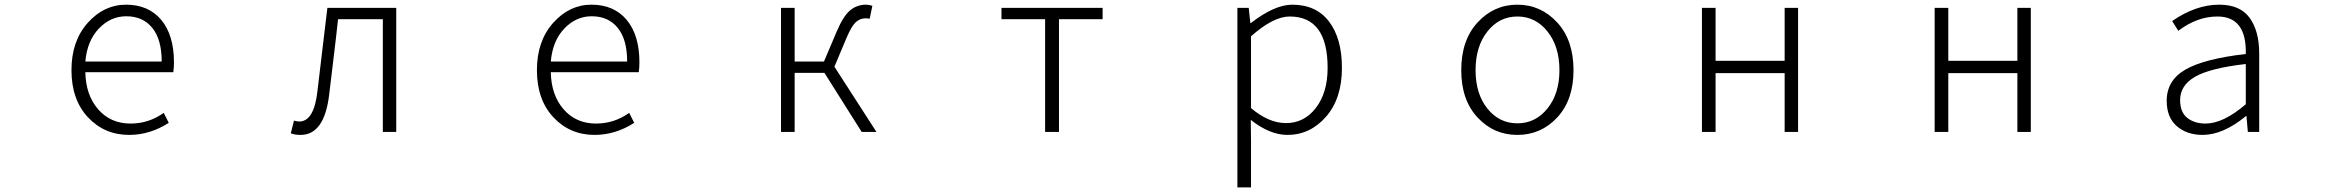

<svg xmlns="http://www.w3.org/2000/svg" viewBox="-20 -567 10040 825"><path d="M535.2 12.7Q428.7 12.7 357.9 -63Q287.1 -138.7 287.1 -265.6Q287.1 -390.6 356.9 -468.8Q426.8 -546.9 521.5 -546.9Q618.2 -546.9 672.9 -481.4Q727.5 -416 727.5 -298.8Q727.5 -275.4 724.6 -256.8H346.7Q348.6 -158.2 401.9 -97.2Q455.1 -36.1 541 -36.1Q619.1 -36.1 683.6 -82L705.1 -39.1Q624 12.7 535.2 12.7ZM346.7 -302.7H674.8Q674.8 -397.5 634.3 -447.3Q593.8 -497.1 522.5 -497.1Q455.1 -497.1 404.8 -444.3Q354.5 -391.6 346.7 -302.7Z M1271.5 12.7Q1247.1 12.7 1229.5 5.9L1243.2 -48.8Q1256.8 -44.9 1265.6 -44.9Q1329.1 -44.9 1343.8 -173.8Q1350.6 -234.4 1365.2 -353.5Q1379.9 -472.7 1386.7 -533.2H1682.6V0H1625V-484.4H1432.6Q1425.8 -419.9 1411.1 -299.3Q1396.5 -178.7 1394.5 -161.1Q1374 12.7 1271.5 12.7Z M2535.2 12.7Q2428.7 12.7 2357.9 -63Q2287.1 -138.7 2287.1 -265.6Q2287.1 -390.6 2356.9 -468.8Q2426.8 -546.9 2521.5 -546.9Q2618.2 -546.9 2672.9 -481.4Q2727.5 -416 2727.5 -298.8Q2727.5 -275.4 2724.6 -256.8H2346.7Q2348.6 -158.2 2401.9 -97.2Q2455.1 -36.1 2541 -36.1Q2619.1 -36.1 2683.6 -82L2705.1 -39.1Q2624 12.7 2535.2 12.7ZM2346.7 -302.7H2674.8Q2674.8 -397.5 2634.3 -447.3Q2593.8 -497.1 2522.5 -497.1Q2455.1 -497.1 2404.8 -444.3Q2354.5 -391.6 2346.7 -302.7Z M3565.4 -280.3 3746.1 0H3682.6L3522.5 -253.9H3394.5V0H3335.9V-533.2H3394.5V-302.7H3520.5L3575.2 -431.6Q3603.5 -498 3632.8 -522.5Q3662.1 -546.9 3701.2 -546.9Q3713.9 -546.9 3728.5 -542L3716.8 -486.3Q3710 -488.3 3699.2 -488.3Q3675.8 -488.3 3657.7 -472.2Q3639.6 -456.1 3618.2 -406.2Z M4470.7 0V-484.4H4283.2V-533.2H4717.8V-484.4H4530.3V0Z M5296.9 238.3V-533.2H5345.7L5352.5 -467.8H5354.5Q5457 -546.9 5532.2 -546.9Q5635.7 -546.9 5690.9 -474.1Q5746.1 -401.4 5746.1 -275.4Q5746.1 -143.6 5677.7 -65.4Q5609.4 12.7 5511.7 12.7Q5436.5 12.7 5354.5 -51.8L5355.5 45.9V238.3ZM5505.9 -38.1Q5584 -38.1 5634.3 -103.5Q5684.6 -168.9 5684.6 -275.4Q5684.6 -496.1 5521.5 -496.1Q5451.2 -496.1 5355.5 -411.1V-102.5Q5431.6 -38.1 5505.9 -38.1Z M6258.8 -265.6Q6258.8 -394.5 6329.1 -470.7Q6399.4 -546.9 6500 -546.9Q6600.6 -546.9 6670.9 -470.7Q6741.2 -394.5 6741.2 -265.6Q6741.2 -137.7 6671.4 -62.5Q6601.6 12.7 6500 12.7Q6398.4 12.7 6328.6 -62.5Q6258.8 -137.7 6258.8 -265.6ZM6680.7 -265.6Q6680.7 -367.2 6629.4 -431.6Q6578.1 -496.1 6500 -496.1Q6421.9 -496.1 6371.1 -431.6Q6320.3 -367.2 6320.3 -265.6Q6320.3 -164.1 6371.1 -100.6Q6421.9 -37.1 6500 -37.1Q6578.1 -37.1 6629.4 -101.1Q6680.7 -165 6680.7 -265.6Z M7293 0V-533.2H7351.6V-305.7H7648.4V-533.2H7706.1V0H7648.4V-252.9H7351.6V0Z M8293 0V-533.2H8351.6V-305.7H8648.4V-533.2H8706.1V0H8648.4V-252.9H8351.6V0Z M9444.3 12.7Q9377 12.7 9333.5 -24.9Q9290 -62.5 9290 -133.8Q9290 -221.7 9370.6 -268.1Q9451.2 -314.5 9629.9 -335Q9633.8 -496.1 9507.8 -496.1Q9420.9 -496.1 9339.8 -434.6L9313.5 -476.6Q9415 -546.9 9515.6 -546.9Q9605.5 -546.9 9646.5 -490.2Q9687.5 -433.6 9687.5 -337.9V0H9638.7L9632.8 -68.4H9630.9Q9532.2 12.7 9444.3 12.7ZM9457 -36.1Q9533.2 -36.1 9629.9 -119.1V-292Q9476.6 -274.4 9412.1 -237.3Q9347.7 -200.2 9347.7 -136.7Q9347.7 -85 9378.4 -60.5Q9409.2 -36.1 9457 -36.1Z"/></svg>

Font: Gen Shin Gothic Monospace Light
Style: Regular
Weight: 300
Designer: [Source Han Sans]
Ryoko NISHIZUKA  (kana & ideographs); Paul D. Hunt (Latin, Greek & Cyrillic); Wenlong ZHANG  (bopomofo
Version: Version 1.002.20150607